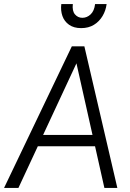

<svg xmlns="http://www.w3.org/2000/svg" viewBox="-41 -929 641 949"><path d="M-21 0 314 -700H376L50 0ZM123 -206 129 -262H450L444 -206ZM475 0 318 -700H376L539 0ZM360 -790Q324 -790 300.5 -806.5Q277 -823 267.5 -850Q258 -877 262 -909H319Q315 -875 329.5 -858Q344 -841 366 -841Q389 -841 407 -858Q425 -875 429 -909H486Q482 -877 466 -850Q450 -823 423.5 -806.5Q397 -790 360 -790Z"/></svg>

Font: Inclusive Sans Light
Style: Italic
Weight: 300
Italic angle: -7°
Designer: Olivia King
Foundry: Olivia King
Version: Version 2.004